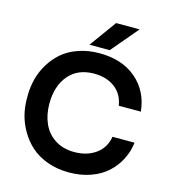

<svg xmlns="http://www.w3.org/2000/svg" viewBox="-138 -1071 1074 1201"><g transform="rotate(15 399.5 -470.5)"><path d="M469.2 -786.1H337.9L463.9 -960H616.2ZM418.9 19Q342.3 19 278.8 -4.4Q215.3 -27.8 173.1 -65.7Q130.9 -103.5 101.8 -153.1Q72.8 -202.6 59.8 -253.7Q46.9 -304.7 46.9 -356V-377.9Q46.9 -433.1 60.3 -485.8Q73.7 -538.6 103 -586.9Q132.3 -635.3 174.3 -671.6Q216.3 -708 278.3 -729.5Q340.3 -751 414.1 -751Q560.1 -751 651.6 -673.1Q743.2 -595.2 756.8 -464.8H613.8Q602.1 -538.6 548.1 -578.9Q494.1 -619.1 414.1 -619.1Q308.1 -619.1 249.5 -549.3Q190.9 -479.5 190.9 -366.2Q190.9 -293.5 216.6 -236.6Q242.2 -179.7 294.4 -146.2Q346.7 -112.8 418.9 -112.8Q501.5 -112.8 557.9 -153.8Q614.3 -194.8 626 -267.1H769Q761.7 -207.5 735.1 -156Q708.5 -104.5 665.3 -65.2Q622.1 -25.9 558.6 -3.4Q495.1 19 418.9 19Z"/></g></svg>

Font: Sora SemiBold
Style: Regular
Weight: 600
Designer: Jonathan Barnbrook, Julián Moncada
Foundry: Barnbrook Fonts
Version: Version 2.000